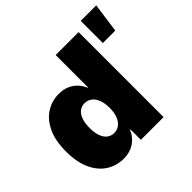

<svg xmlns="http://www.w3.org/2000/svg" viewBox="-186 -961 1162 1162"><g transform="rotate(-45 394.5 -380.0)"><path d="M245.1 7.8Q185.5 7.8 136.2 -23.2Q86.9 -54.2 57.9 -116Q28.8 -177.7 28.8 -270Q28.8 -365.7 59.3 -427.5Q89.8 -489.3 138.7 -518.8Q187.5 -548.3 243.2 -548.3Q282.7 -548.3 312.5 -535.4Q342.3 -522.5 363 -500Q383.8 -477.5 395 -449.7H397.5V-727.5H593.8V0H399.4V-88.4H395Q383.8 -60.1 362.8 -38.6Q341.8 -17.1 312.3 -4.6Q282.7 7.8 245.1 7.8ZM314.9 -143.1Q341.8 -143.1 361.6 -158.7Q381.3 -174.3 392.1 -202.9Q402.8 -231.4 402.8 -270Q402.8 -310.1 392.1 -338.4Q381.3 -366.7 361.6 -382.3Q341.8 -397.9 314.9 -397.9Q288.1 -397.9 269 -382.3Q250 -366.7 240.2 -338.4Q230.5 -310.1 230.5 -270Q230.5 -231 240.2 -202.4Q250 -173.8 269 -158.4Q288.1 -143.1 314.9 -143.1ZM650.9 -577.1V-766.6H783.7L757.3 -577.1Z"/></g></svg>

Font: Inter 17pt Black
Style: Regular
Weight: 900
Version: Version 4.001;git-66647c0bb